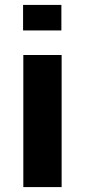

<svg xmlns="http://www.w3.org/2000/svg" viewBox="-20 -762 345 782"><path d="M74 -742V-638H230V-742ZM75 0H231V-538H75Z"/></svg>

Font: AWKNG-Font
Style: Bold
Weight: 700
Designer: Awakening Church
Foundry: Awakening Church
Version: Version 1.700;PS 001.700;hotconv 1.0.88;makeotf.lib2.5.64775